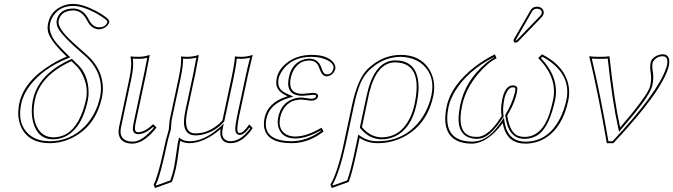

<svg xmlns="http://www.w3.org/2000/svg" viewBox="-20 -718 3422 976"><path d="M343.3 -407.2Q184.6 -335 157.7 -210.9Q139.2 -123 171.9 -65.4Q198.7 -20.5 250.5 -20Q345.2 -20 393.1 -133.8Q407.7 -168.9 417 -211.9Q430.7 -276.4 397.9 -341.3Q385.7 -364.7 370.1 -380.9ZM319.3 -430.2 307.1 -441.9Q233.9 -514.2 224.1 -556.6Q219.7 -577.6 224.6 -600.1Q238.3 -664.6 301.3 -689Q326.2 -698.2 352.5 -698.2Q400.4 -697.8 470.7 -661.1Q534.7 -625.5 535.6 -608.4Q535.6 -606 535.6 -605Q523.4 -573.2 483.9 -568.8Q444.3 -570.3 423.3 -612.8Q397.5 -664.1 353.5 -665Q290 -664.1 278.3 -613.8Q271.5 -582.5 321.8 -530.8Q337.4 -514.6 360.8 -493.2L420.4 -439.9Q467.8 -398.9 489.7 -342.8Q510.7 -283.2 498.5 -224.1Q468.3 -82.5 355 -21.5Q296.4 9.8 232.9 9.8Q126.5 9.8 88.4 -70.3Q63.5 -123.5 78.1 -192.9Q102.5 -307.1 243.7 -392.1Q280.8 -414.6 319.3 -430.2ZM339.4 -416 345.7 -418.9 377 -388.2Q427.2 -338.4 430.2 -255.4Q431.2 -231 426.8 -210Q391.1 -41.5 284.7 -14.2Q267.1 -9.8 250.5 -9.8Q171.4 -9.8 148.4 -97.2Q141.6 -124 141.6 -154.3Q141.6 -184.6 147.9 -212.9Q176.8 -342.8 339.4 -416ZM337.4 -426.8 323.2 -420.9Q199.7 -370.6 132.8 -284.2Q98.1 -238.8 87.9 -190.9Q66.4 -89.4 126 -35.6Q152.8 -12.2 190.9 -3.9Q210.4 0 232.9 0Q335 0 409.7 -74.2Q468.8 -134.3 488.8 -226.1Q500.5 -283.7 480.5 -339.4Q458.5 -394 414.1 -432.6L354 -485.8Q282.7 -552.2 271.5 -583Q265.6 -600.1 268.6 -616.2Q282.7 -674.3 353.5 -674.8Q404.8 -673.3 432.1 -617.2Q451.2 -579.6 483.9 -579.1Q513.2 -579.1 523.4 -600.1Q524.9 -604 525.9 -606.9Q527.8 -616.2 471.7 -648.9Q468.3 -650.9 465.8 -652.3Q397 -688 352.5 -688Q285.6 -688 251 -637.7Q238.8 -619.1 234.4 -598.1Q224.6 -552.2 266.1 -500.5Q284.2 -479 314 -449.2Z M638.2 -321.8Q652.8 -391.6 643.1 -429.2L645.5 -431.2Q657.2 -429.2 689 -429.2Q714.4 -429.7 741.2 -439Q741.2 -438 722.7 -342.8L668.9 -90.8Q660.6 -51.8 674.8 -46.9Q678.7 -45.9 682.6 -45.9Q717.8 -46.9 758.3 -86.9L775.9 -69.8Q721.2 0 669.4 10.3Q661.6 11.7 655.3 12.2Q588.9 12.2 583 -40.5Q582 -55.2 585 -70.8ZM647.9 -319.8 594.7 -68.8Q584 -11.2 633.3 0Q644 2 655.3 2Q699.2 2 755.4 -61.5Q759.3 -65.9 762.2 -69.3L758.3 -73.2Q718.3 -36.6 682.6 -36.1Q657.2 -36.1 655.3 -61.5Q655.3 -63.5 655.3 -64.5Q655.8 -75.2 659.2 -93.3L712.9 -345.2Q718.3 -371.1 728.5 -424.3Q708 -418.9 689 -418.9Q673.3 -418.9 655.3 -419.9Q661.1 -382.3 647.9 -319.8Z M1241.7 -342.8 1196.3 -130.9Q1179.2 -51.3 1191.9 -43.5Q1195.3 -42 1198.2 -42Q1217.8 -42 1245.6 -84Q1246.6 -85.4 1247.1 -85.9L1264.6 -66.9Q1213.4 9.3 1152.3 9.8Q1110.8 9.8 1101.6 -26.4Q1097.7 -43 1101.6 -62Q1018.1 8.3 944.3 9.8Q915 9.3 897 -2L896.5 -0.5Q895 3.4 894.5 4.9Q893.1 11.7 889.6 40.5Q881.8 103 874.5 136.2Q865.7 176.3 853.5 207L768.1 237.8L760.7 220.2Q781.7 184.6 813 40Q815.9 25.4 820.3 6.8Q823.2 -7.8 830.1 -30.3Q835.9 -49.3 837.9 -59.1Q838.9 -64 839.8 -78.6Q841.3 -101.6 843.3 -111.8L888.2 -321.8Q903.8 -395 900.4 -431.2Q912.6 -429.2 934.6 -429.2Q963.9 -429.7 990.7 -439Q990.7 -438 972.7 -342.8L932.1 -153.8Q909.7 -47.4 964.8 -40.5Q969.7 -40 974.1 -40Q1040.5 -40 1097.7 -92.3Q1105.5 -99.6 1110.8 -106L1156.7 -321.8Q1172.9 -398.4 1174.3 -431.2Q1186.5 -429.2 1209 -429.2Q1238.3 -429.7 1264.6 -439Q1264.6 -438 1241.7 -342.8ZM1231.9 -345.2Q1237.3 -371.1 1251 -424.3Q1229 -419.4 1209 -418.9Q1196.3 -418.9 1183.6 -419.9Q1180.7 -385.7 1167 -319.8L1120.1 -101.6L1118.7 -99.6Q1071.8 -46.4 1003.9 -32.7Q988.3 -29.8 974.1 -29.8Q916.5 -29.8 915 -95.7Q915 -97.7 915 -98.6Q915.5 -122.6 922.4 -156.2L962.9 -345.2Q968.3 -371.1 978 -424.8Q955.6 -419.4 934.6 -418.9Q922.4 -418.9 910.6 -419.9Q911.1 -382.3 897.9 -319.8L853 -109.9Q851.1 -100.6 850.1 -80.1Q849.1 -63 847.7 -57.1Q845.2 -46.4 839.4 -26.9Q832.5 -4.9 830.1 9.3Q794.9 173.8 776.4 211.9Q773.9 216.8 772 220.7L773.4 225.1L845.7 199.2Q856.9 169.4 864.7 133.8Q867.2 122.6 882.8 15.6Q883.8 7.3 884.8 2.9Q885.7 -1.5 887.2 -4.9L890.1 -18.6L902.3 -10.3Q918.5 -0.5 944.3 0Q1015.1 0 1090.3 -65.4Q1093.3 -67.9 1095.2 -69.3L1117.7 -89.8L1111.3 -60.1Q1102.1 -10.3 1141.1 -1Q1147 0 1152.3 0Q1206.1 -1.5 1252 -65.9L1248 -69.8Q1220.7 -32.2 1198.2 -32.2Q1176.3 -33.7 1175.8 -63Q1176.3 -83 1186.5 -133.3Z M1404.3 -121.1Q1391.6 -61 1434.1 -35.2Q1454.1 -23.9 1480.5 -23.9Q1540 -24.4 1614.3 -68.8L1625 -49.8Q1548.3 10.3 1462.4 9.8Q1330.6 9.8 1321.8 -78.1Q1320.3 -97.7 1324.7 -118.2Q1341.3 -197.3 1439.5 -228Q1441.4 -228.5 1441.9 -229Q1386.7 -252.4 1384.3 -293Q1383.8 -306.6 1386.7 -321.8Q1397 -369.1 1445.8 -404.3Q1495.6 -439 1564.5 -439Q1641.6 -439 1673.8 -401.9Q1687.5 -384.8 1684.6 -367.2Q1673.3 -333.5 1641.6 -330.1Q1619.6 -330.1 1608.9 -357.4Q1607.9 -360.4 1606.4 -362.8Q1595.7 -400.4 1571.3 -407.7Q1562.5 -410.2 1552.2 -410.2Q1503.9 -410.2 1476.1 -367.2Q1463.9 -348.1 1458.5 -324.2Q1442.4 -249 1502.9 -241.7Q1511.2 -240.7 1519.5 -241.2Q1520 -241.2 1530.8 -242.2Q1567.4 -246.1 1571.8 -246.1Q1599.1 -244.6 1596.7 -227.1Q1590.3 -206.5 1562 -206.1Q1558.1 -206.1 1538.6 -209Q1517.6 -211.9 1512.7 -211.9Q1442.4 -211.9 1413.6 -149.9Q1407.7 -135.7 1404.3 -121.1ZM1394.5 -123Q1409.7 -193.8 1470.7 -215.3Q1490.7 -222.2 1512.7 -222.2Q1519 -222.2 1543.9 -218.3Q1559.1 -216.3 1562 -215.8Q1583.5 -216.8 1586.9 -229Q1587.9 -233.4 1584 -234.4Q1582 -234.9 1580.6 -235.4Q1576.2 -235.8 1571.8 -235.8Q1569.8 -235.8 1543.5 -233.4Q1522 -231.4 1519.5 -231Q1445.3 -231 1444.8 -293Q1444.8 -294.4 1444.8 -294.9Q1445.3 -309.6 1448.7 -326.2Q1463.4 -396 1523.4 -415.5Q1538.6 -419.9 1552.2 -419.9Q1599.6 -419.9 1615.2 -369.6Q1615.7 -367.7 1616.2 -366.2Q1625 -343.3 1635.3 -340.8Q1638.7 -340.3 1641.6 -339.8Q1666 -339.8 1673.3 -365.2Q1673.8 -367.7 1674.8 -369.1Q1680.2 -393.6 1643.1 -412.6Q1627 -420.4 1607.4 -424.8Q1586.9 -428.7 1564.5 -429.2Q1461.4 -429.2 1413.6 -356.9Q1400.9 -337.4 1396.5 -319.8Q1386.7 -272.9 1420.4 -251.5Q1431.2 -244.6 1445.8 -238.3L1471.2 -227.5L1444.8 -219.2Q1350.1 -189.5 1334.5 -115.7Q1315.4 -25.4 1407.2 -5.4Q1408.7 -4.9 1409.2 -4.9Q1433.1 0 1462.4 0Q1540 -0.5 1611.8 -52.7L1610.4 -55.2Q1538.6 -14.2 1480.5 -14.2Q1418 -14.2 1397.9 -63.5Q1391.6 -80.1 1391.6 -98.1Q1392.1 -110.8 1394.5 -123Z M2087.4 -189Q2128.4 -382.3 2010.3 -399.4Q1999.5 -400.9 1988.8 -400.9Q1896.5 -400.9 1857.9 -250Q1855 -238.8 1853 -228L1819.8 -71.8Q1863.3 -20.5 1919.4 -20Q2015.1 -20 2063.5 -117.7Q2079.1 -149.9 2087.4 -189ZM1752.4 207 1666.5 237.8 1659.7 220.2Q1697.3 155.8 1728 9.8L1769.5 -184.1Q1798.3 -319.3 1851.1 -369.6Q1857.9 -376 1866.7 -382.8Q1933.6 -438.5 2016.6 -439Q2114.3 -439 2160.6 -367.7Q2198.2 -308.6 2182.6 -231Q2153.3 -91.8 2042.5 -27.8Q1976.6 9.8 1899.4 9.8Q1846.2 9.3 1808.1 -17.1L1791.5 61Q1768.6 167 1752.4 207ZM2097.2 -187Q2070.8 -62.5 1984.9 -23.4Q1954.1 -9.8 1919.4 -9.8Q1856.9 -10.7 1812 -65.4L1809.1 -69.3L1843.3 -230Q1878.9 -397.9 1975.1 -410.2Q1981.9 -411.1 1988.8 -411.1Q2083 -411.1 2103 -322.3Q2107.9 -300.3 2107.9 -274.4Q2107.4 -235.4 2097.2 -187ZM1744.6 199.2Q1760.3 159.2 1781.7 59.1L1801.3 -33.7L1813.5 -25.4Q1849.6 0 1899.4 0Q2025.4 0 2105 -92.3Q2154.8 -150.9 2172.9 -232.9Q2192.9 -326.7 2134.3 -384.8Q2102.5 -415 2057.1 -424.8Q2037.1 -428.7 2016.6 -429.2Q1936.5 -428.2 1873 -375.5Q1833 -342.8 1812.5 -294.9Q1793.9 -251 1779.3 -182.1L1737.8 12.2Q1706.5 157.2 1670.4 220.7L1672.4 225.1Z M2868.7 -206.1Q2839.4 -69.3 2750.5 -15.1Q2705.1 11.7 2650.9 12.2Q2565.4 12.2 2541 -68.4Q2537.6 -80.6 2535.6 -92.8Q2460.9 8.3 2381.3 12.2Q2255.4 12.2 2244.1 -95.2Q2240.7 -131.3 2250.5 -176.8Q2273.4 -285.2 2395 -379.4Q2441.9 -415 2495.6 -441.9L2504.4 -421.9Q2459.5 -400.4 2409.2 -340.8Q2348.1 -267.6 2329.6 -184.1Q2298.3 -37.6 2382.8 -23.4Q2393.6 -22 2404.3 -22Q2454.1 -22 2507.8 -95.2Q2518.6 -110.4 2529.8 -127.9Q2522.9 -166.5 2534.2 -217.8Q2545.4 -269.5 2573.7 -281.7Q2579.6 -283.7 2585 -284.2Q2609.9 -284.2 2609.9 -265.6Q2609.4 -258.3 2607.4 -247.1Q2596.7 -195.3 2562 -136.7Q2560.1 -133.3 2558.6 -130.9Q2571.3 -43.5 2614.3 -27.3Q2628.4 -22.5 2645.5 -22Q2733.4 -22 2772.9 -139.2Q2782.7 -169.4 2792 -211.9Q2814.5 -323.7 2715.8 -422.9L2734.9 -441.9Q2831.5 -394 2861.8 -313.5Q2880.4 -262.7 2868.7 -206.1ZM2709 -684.1Q2733.4 -684.1 2742.2 -664.6Q2745.1 -656.7 2743.7 -648.9Q2740.7 -638.2 2733.9 -630.9L2615.7 -508.8Q2607.9 -501.5 2602.1 -501Q2591.3 -501 2590.8 -510.7Q2590.8 -512.7 2590.8 -514.2Q2591.8 -518.6 2595.2 -523.9L2677.7 -667Q2688 -683.6 2709 -684.1ZM2858.9 -208Q2885.3 -332 2766.1 -412.1Q2751.5 -421.9 2736.8 -429.7L2729.5 -422.9Q2824.7 -321.8 2801.8 -210Q2772.9 -75.2 2718.3 -34.7Q2686.5 -12.2 2645.5 -12.2Q2577.1 -12.2 2555.7 -92.8Q2551.3 -109.9 2548.8 -129.4L2547.9 -133.3L2549.8 -136.2Q2582 -188.5 2596.7 -245.1Q2597.2 -247.6 2597.7 -249Q2602.5 -271 2596.2 -272.9Q2594.7 -273.4 2593.8 -273.4Q2589.4 -273.9 2585 -273.9Q2565.4 -273.9 2550.3 -237.3Q2545.9 -226.6 2543.9 -215.8Q2533.7 -166 2539.6 -129.9L2540.5 -126L2538.1 -122.6Q2481.4 -35.2 2436.5 -18.1Q2420.4 -12.2 2404.3 -12.2Q2311.5 -14.2 2311 -112.8Q2311.5 -144.5 2319.8 -186Q2345.7 -308.6 2450.7 -397Q2472.7 -415.5 2491.7 -426.3L2490.7 -428.2Q2357.4 -358.9 2293.5 -254.9Q2268.6 -213.9 2260.3 -174.8Q2229.5 -25.9 2338.4 -2Q2358.4 2 2381.3 2Q2454.6 2 2515.1 -81.5Q2521.5 -90.3 2527.3 -98.6L2541.5 -120.1L2545.4 -94.7Q2561.5 1 2650.9 2Q2767.1 2 2827.6 -118.2Q2848.1 -159.2 2858.9 -208ZM2709 -673.8Q2693.4 -672.9 2686 -662.1L2604 -519Q2602.1 -515.1 2600.6 -512.2Q2600.6 -512.2 2600.6 -511.7V-511.2H2602.1Q2605.5 -513.2 2608.9 -516.1L2726.6 -638.2Q2731.4 -643.6 2733.9 -651.4Q2736.8 -666 2719.7 -672.4Q2714.4 -673.8 2709 -673.8Z M3132.3 -69.8Q3266.1 -226.1 3283.2 -274.9Q3285.2 -281.2 3286.1 -286.1Q3293.5 -320.3 3286.6 -356.9Q3283.2 -378.9 3287.6 -400.9Q3292 -421.9 3319.8 -435.5Q3334.5 -441.9 3348.6 -441.9Q3381.8 -441.9 3382.3 -404.8Q3382.3 -395.5 3380.9 -387.2Q3353.5 -262.2 3098.1 9.8H3064.5Q3020.5 -247.1 2975.1 -432.1Q2991.2 -429.2 3027.8 -429.2Q3064.9 -429.2 3078.1 -432.1Q3102.1 -205.6 3132.3 -69.8ZM3139.6 -63 3127 -47.9 3122.6 -67.4Q3092.8 -200.7 3069.3 -420.4Q3054.7 -418.9 3027.8 -418.9Q3001.5 -418.9 2988.3 -419.9Q3031.2 -241.2 3072.8 0H3093.8Q3323.2 -245.6 3365.7 -370.6Q3369.1 -380.9 3371.1 -389.2Q3378.4 -431.2 3348.6 -432.1Q3319.3 -432.1 3301.3 -407.2Q3298.3 -402.3 3297.4 -398.9Q3293.5 -380.4 3299.3 -347.7Q3303.7 -319.3 3295.9 -283.7Q3286.6 -239.7 3199.7 -134.3Q3174.3 -103 3139.6 -63Z"/></svg>

Font: Linux Biolinum Outline O
Style: Italic
Weight: 400
Italic angle: -12°
Designer: Philipp H. Poll
Foundry: Philipp H. Poll
Version: Version 0.6.2